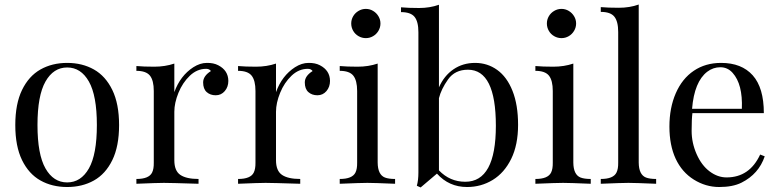

<svg xmlns="http://www.w3.org/2000/svg" viewBox="-20 -804 3409 840"><path d="M179 -447.3Q144 -385.7 144 -257.1Q144 -128.4 179 -67.1Q213.9 -5.9 273.9 -5.9Q334 -5.9 368.9 -67.1Q403.8 -128.4 403.8 -257.1Q403.8 -385.7 368.9 -447.3Q334 -508.8 273.9 -508.8Q213.9 -508.8 179 -447.3ZM471.4 -410.4Q501 -349.6 501 -256.8Q501 -164.1 471.4 -103.5Q441.9 -43 390.9 -14.4Q339.8 14.2 273.9 14.2Q208 14.2 157 -14.4Q106 -43 76.4 -103.5Q46.9 -164.1 46.9 -256.8Q46.9 -349.6 76.4 -410.4Q106 -471.2 157 -500Q208 -528.8 273.9 -528.8Q339.8 -528.8 390.9 -500Q441.9 -471.2 471.4 -410.4Z M884.8 -528.8Q914.1 -529.3 934.6 -518.6Q978.5 -496.1 979 -450.2Q979 -423.8 963.4 -405.5Q947.8 -387.2 923.8 -387.2Q899.9 -387.2 884.3 -401.1Q868.7 -415 868.7 -443.4Q868.7 -471.7 902.8 -493.2Q896 -502.9 881.8 -502.9Q842.3 -502.9 810.5 -472.7Q778.8 -442.4 760.7 -397.9Q742.7 -353.5 742.7 -314.9V-103Q742.7 -56.6 769 -38.8Q795.4 -21 848.6 -21V0Q725.6 -3.9 697 -3.9Q668.5 -3.9 576.7 0V-21Q631.8 -21 645.5 -49.3Q653.3 -64.9 652.8 -92.8V-405.8Q652.8 -452.1 636 -473.1Q619.1 -494.1 576.7 -494.1V-515.1Q607.9 -512.2 655 -512.2Q702.1 -512.2 742.7 -525.9V-400.9Q768.6 -472.7 825.7 -509.8Q855.5 -528.8 884.8 -528.8Z M1329.6 -528.8Q1358.9 -529.3 1379.4 -518.6Q1423.3 -496.1 1423.8 -450.2Q1423.8 -423.8 1408.2 -405.5Q1392.6 -387.2 1368.7 -387.2Q1344.7 -387.2 1329.1 -401.1Q1313.5 -415 1313.5 -443.4Q1313.5 -471.7 1347.7 -493.2Q1340.8 -502.9 1326.7 -502.9Q1287.1 -502.9 1255.4 -472.7Q1223.6 -442.4 1205.6 -397.9Q1187.5 -353.5 1187.5 -314.9V-103Q1187.5 -56.6 1213.9 -38.8Q1240.2 -21 1293.5 -21V0Q1170.4 -3.9 1141.8 -3.9Q1113.3 -3.9 1021.5 0V-21Q1076.7 -21 1090.3 -49.3Q1098.1 -64.9 1097.7 -92.8V-405.8Q1097.7 -452.1 1080.8 -473.1Q1064 -494.1 1021.5 -494.1V-515.1Q1052.7 -512.2 1099.9 -512.2Q1147 -512.2 1187.5 -525.9V-400.9Q1213.4 -472.7 1270.5 -509.8Q1300.3 -528.8 1329.6 -528.8Z M1635.7 -732.9Q1644.5 -718.3 1644.5 -701.2Q1644.5 -684.1 1635.7 -669.2Q1627 -654.3 1612.3 -645.8Q1597.7 -637.2 1580.6 -637.2Q1563.5 -637.2 1548.6 -645.8Q1533.7 -654.3 1525.1 -669.2Q1516.6 -684.1 1516.6 -701.2Q1516.6 -718.3 1525.1 -732.9Q1533.7 -747.6 1548.6 -756.3Q1563.5 -765.1 1580.6 -765.1Q1597.7 -765.1 1612.3 -756.3Q1627 -747.6 1635.7 -732.9ZM1708.5 -21V0Q1616.7 -3.9 1587.4 -3.9Q1558.1 -3.9 1466.3 0V-21Q1521.5 -21 1535.2 -49.3Q1543 -64.9 1542.5 -92.8V-405.8Q1542.5 -452.1 1525.6 -473.1Q1508.8 -494.1 1466.3 -494.1V-515.1Q1497.6 -512.2 1544.7 -512.2Q1591.8 -512.2 1632.3 -525.9V-92.8Q1632.8 -39.6 1664.1 -27.3Q1680.7 -21 1708.5 -21Z M2027.3 -499Q1970.2 -499 1940.2 -456.5Q1910.2 -414.1 1900.4 -374.5V-58.6Q1948.2 -8.8 2015.6 -8.8Q2149.4 -8.8 2149.4 -253.9Q2149.4 -499 2027.3 -499ZM2023.4 14.2Q1944.3 14.2 1891.6 -44.4L1820.3 16.1L1803.7 8.8Q1810.5 -15.6 1810.5 -48.8V-663.1Q1810.5 -709.5 1793.7 -730.2Q1776.9 -751 1734.4 -751V-772Q1766.1 -769 1813.5 -769Q1860.8 -769 1900.4 -783.2V-421.9Q1922.9 -472.7 1963.9 -500.7Q2004.9 -528.8 2058.6 -528.8Q2112.3 -528.8 2155 -498.3Q2197.8 -467.8 2222.2 -406.5Q2246.6 -345.2 2246.6 -257.8Q2246.6 -170.4 2216.6 -109.1Q2186.5 -47.9 2135.7 -16.8Q2085 14.2 2023.4 14.2Z M2491.7 -732.9Q2500.5 -718.3 2500.5 -701.2Q2500.5 -684.1 2491.7 -669.2Q2482.9 -654.3 2468.3 -645.8Q2453.6 -637.2 2436.5 -637.2Q2419.4 -637.2 2404.5 -645.8Q2389.6 -654.3 2381.1 -669.2Q2372.6 -684.1 2372.6 -701.2Q2372.6 -718.3 2381.1 -732.9Q2389.6 -747.6 2404.5 -756.3Q2419.4 -765.1 2436.5 -765.1Q2453.6 -765.1 2468.3 -756.3Q2482.9 -747.6 2491.7 -732.9ZM2564.5 -21V0Q2472.7 -3.9 2443.4 -3.9Q2414.1 -3.9 2322.3 0V-21Q2377.4 -21 2391.1 -49.3Q2398.9 -64.9 2398.4 -92.8V-405.8Q2398.4 -452.1 2381.6 -473.1Q2364.7 -494.1 2322.3 -494.1V-515.1Q2353.5 -512.2 2400.6 -512.2Q2447.8 -512.2 2488.3 -525.9V-92.8Q2488.8 -39.6 2520 -27.3Q2536.6 -21 2564.5 -21Z M2850.6 -21V0Q2758.8 -3.9 2729.5 -3.9Q2700.2 -3.9 2608.4 0V-21Q2663.6 -21 2677.2 -49.3Q2685.1 -64.9 2684.6 -92.8V-664.1Q2684.6 -710.4 2667.7 -731.2Q2650.9 -752 2608.4 -752V-772.9Q2639.6 -770 2687.3 -770Q2734.9 -770 2774.4 -784.2V-92.8Q2774.9 -39.6 2806.2 -27.3Q2822.8 -21 2850.6 -21Z M3074.2 -490.2Q3017.6 -446.8 3007.8 -328.1H3225.6Q3230 -435.5 3185.1 -485.4Q3163.1 -509.8 3131.6 -509.8Q3100.1 -509.8 3074.2 -490.2ZM3134.8 -528.8Q3224.6 -528.8 3273.2 -474.4Q3321.8 -419.9 3321.8 -309.1H3009.3Q3005.9 -283.2 3005.9 -231.2Q3005.9 -179.2 3027.6 -129.9Q3049.3 -80.6 3084.5 -54.2Q3119.6 -27.8 3158.7 -27.8Q3259.3 -27.8 3305.7 -127.9L3325.7 -120.1Q3299.3 -42.5 3224.1 -4.9Q3186 14.2 3126.7 14.2Q3067.4 14.2 3015.4 -18.3Q2963.4 -50.8 2936 -109.6Q2908.7 -168.5 2908.7 -250.2Q2908.7 -332 2936.5 -396Q2964.4 -460 3015.4 -494.4Q3066.4 -528.8 3134.8 -528.8Z"/></svg>

Font: PlayfairDisplay-Regular
Style: Regular
Weight: 400
Designer: Claus Eggers Sørensen
Foundry: Claus Eggers Sørensen
Version: Version 1.002;PS 001.002;hotconv 1.0.70;makeotf.lib2.5.58329